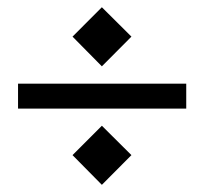

<svg xmlns="http://www.w3.org/2000/svg" viewBox="-20 -520 564 530"><path d="M261.2 -500 342.8 -418.9 261.2 -336.9 180.2 -418.9ZM29.8 -220.2V-289.1H494.1V-220.2ZM261.2 -172.9 342.8 -91.8 261.2 -9.8 180.2 -91.8Z"/></svg>

Font: Wesal
Style: Regular
Weight: 900
Designer: Ahmed zaza
Foundry: Ahmed zaza
Version: Version 2.01